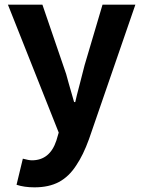

<svg xmlns="http://www.w3.org/2000/svg" viewBox="-20 -580 614 824"><path d="M51 213 78 101Q104 108 117 108Q194 108 222 23L232 -11L14 -560H162L251 -300Q265 -263 275 -222Q280 -203 298 -142H303Q307 -162 323 -222L343 -300L420 -560H561L362 17Q337 86 307 130Q276 178 233 201Q190 224 128 224Q84 224 51 213Z"/></svg>

Font: Merged Yaku Han JP
Style: Bold
Weight: 700
Designer: Ryoko NISHIZUKA 西塚涼子 (kana, bopomofo & ideographs); Paul D. Hunt (Latin, Greek & Cyrillic); Sandoll Communications 산돌커뮤니
Foundry: Adobe
Version: Version 2.004